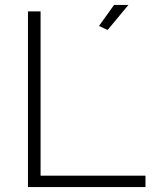

<svg xmlns="http://www.w3.org/2000/svg" viewBox="-20 -756 621 776"><path d="M93 0V-710H144V-46H568V0ZM415 -635 380 -651 441 -736H499Z"/></svg>

Font: Raleway Thin Light
Style: Regular
Weight: 300
Version: Version 4.026